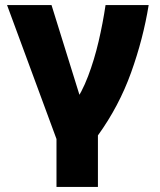

<svg xmlns="http://www.w3.org/2000/svg" viewBox="-20 -530 634 760"><path d="M203.6 210V20.2L7.9 -510H183.9L316.4 -84.2L270.6 -116.5Q304 -163.5 328.7 -228.5Q353.4 -293.5 370.4 -366.4Q387.4 -439.4 397.8 -510H568.5Q546.8 -376.1 498.9 -242.8Q451 -109.5 367.6 6V210Z"/></svg>

Font: Geologica-Sharp
Style: Regular
Weight: 100
Designer: Sindre Bremnes, Frode Helland
Foundry: Monokrom Skriftforlag AS
Version: Version 1.010;gftools[0.9.28]